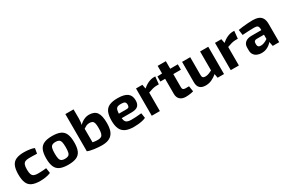

<svg xmlns="http://www.w3.org/2000/svg" viewBox="108 -1848 4460 3010"><g transform="rotate(-30 2337.5 -343.5)"><path d="M290 -507Q317 -507 349 -504.5Q381 -502 413.5 -495.5Q446 -489 473 -477L457 -384Q417 -386 380.5 -386.5Q344 -387 315 -387Q270 -387 244 -375Q218 -363 206.5 -333Q195 -303 195 -248Q195 -193 206.5 -162Q218 -131 244 -119Q270 -107 315 -107Q331 -107 356 -108Q381 -109 410 -110.5Q439 -112 467 -116L481 -22Q441 -4 390 4Q339 12 289 12Q198 12 143 -13.5Q88 -39 64 -96Q40 -153 40 -248Q40 -343 64.5 -400Q89 -457 144 -482Q199 -507 290 -507Z M798 -507Q891 -507 947 -481.5Q1003 -456 1027.5 -399Q1052 -342 1052 -246Q1052 -152 1027.5 -95Q1003 -38 947 -13Q891 12 798 12Q706 12 650 -13Q594 -38 569 -95Q544 -152 544 -246Q544 -342 569 -399Q594 -456 650 -481.5Q706 -507 798 -507ZM798 -400Q760 -400 738 -387Q716 -374 707 -341Q698 -308 698 -246Q698 -186 707 -153Q716 -120 738 -107.5Q760 -95 798 -95Q837 -95 859 -107.5Q881 -120 889.5 -153Q898 -186 898 -246Q898 -308 889.5 -341Q881 -374 859 -387Q837 -400 798 -400Z M1464 -507Q1562 -507 1604.5 -447.5Q1647 -388 1647 -251Q1647 -194 1636.5 -146Q1626 -98 1599.5 -62.5Q1573 -27 1526 -7.5Q1479 12 1404 12Q1378 12 1344 9.5Q1310 7 1274.5 2.5Q1239 -2 1207 -9.5Q1175 -17 1152 -27L1270 -112Q1289 -106 1312 -101.5Q1335 -97 1359 -95.5Q1383 -94 1401 -95Q1436 -96 1456 -109.5Q1476 -123 1485.5 -156.5Q1495 -190 1495 -250Q1495 -305 1487.5 -335.5Q1480 -366 1460.5 -378.5Q1441 -391 1405 -391Q1372 -391 1345 -377Q1318 -363 1285 -341L1274 -410Q1300 -438 1330 -460Q1360 -482 1394 -494.5Q1428 -507 1464 -507ZM1300 -700 1301 -540Q1301 -506 1297.5 -474.5Q1294 -443 1285 -413L1299 -400L1300 -20L1152 -27V-700Z M1981 -507Q2106 -507 2160.5 -464.5Q2215 -422 2215 -338Q2216 -271 2181 -237Q2146 -203 2060 -203H1784V-286H2020Q2053 -286 2062.5 -300.5Q2072 -315 2072 -341Q2072 -376 2052.5 -389.5Q2033 -403 1986 -403Q1945 -404 1922 -392.5Q1899 -381 1890 -350Q1881 -319 1881 -260Q1881 -198 1892 -164.5Q1903 -131 1929.5 -118Q1956 -105 2003 -105Q2037 -105 2087.5 -107.5Q2138 -110 2189 -116L2203 -25Q2174 -11 2137 -3Q2100 5 2061 8.5Q2022 12 1986 12Q1892 12 1835 -15.5Q1778 -43 1752.5 -100Q1727 -157 1727 -246Q1727 -343 1752.5 -400Q1778 -457 1834 -482Q1890 -507 1981 -507Z M2427 -494 2445 -396 2459 -383V0H2312V-494ZM2668 -507 2654 -371H2613Q2578 -371 2540 -361Q2502 -351 2444 -330L2434 -413Q2486 -459 2539 -483Q2592 -507 2642 -507Z M2931 -631V-158Q2931 -131 2943.5 -119.5Q2956 -108 2985 -108H3049L3065 -8Q3047 -2 3021 2.5Q2995 7 2969 9Q2943 11 2925 11Q2858 11 2820.5 -24.5Q2783 -60 2783 -125V-631ZM3069 -494V-397H2697V-489L2793 -494Z M3293 -494V-169Q3293 -138 3306.5 -125Q3320 -112 3350 -112Q3381 -112 3411.5 -123.5Q3442 -135 3488 -160L3499 -79Q3445 -33 3393.5 -10Q3342 13 3286 13Q3146 13 3146 -124V-494ZM3620 -494V0H3504L3487 -97L3472 -111V-494Z M3857 -494 3875 -396 3889 -383V0H3742V-494ZM4098 -507 4084 -371H4043Q4008 -371 3970 -361Q3932 -351 3874 -330L3864 -413Q3916 -459 3969 -483Q4022 -507 4072 -507Z M4426 -507Q4488 -507 4531 -490.5Q4574 -474 4596.5 -434.5Q4619 -395 4619 -327V0H4502L4481 -107L4471 -122V-327Q4470 -363 4453.5 -378.5Q4437 -394 4392 -394Q4353 -394 4296 -391.5Q4239 -389 4179 -385L4166 -483Q4202 -490 4248.5 -495Q4295 -500 4342 -503.5Q4389 -507 4426 -507ZM4558 -304 4557 -221H4337Q4310 -220 4298.5 -207Q4287 -194 4287 -172V-148Q4287 -123 4301 -109.5Q4315 -96 4346 -96Q4372 -96 4402.5 -107Q4433 -118 4463 -138Q4493 -158 4517 -185V-121Q4508 -106 4490 -83.5Q4472 -61 4445 -39.5Q4418 -18 4382 -3.5Q4346 11 4300 11Q4256 11 4219.5 -4.5Q4183 -20 4162 -51Q4141 -82 4141 -128V-179Q4141 -238 4181 -271Q4221 -304 4291 -304Z"/></g></svg>

Font: Exo 2
Style: Bold
Weight: 700
Designer: Natanael Gama
Foundry: Natanael Gama
Version: Version 2.010